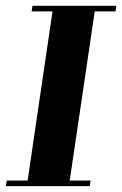

<svg xmlns="http://www.w3.org/2000/svg" viewBox="-20 -635 417 655"><path d="M0 0 2.9 -19H74.2L159.2 -596.2H87.9L90.8 -615.2H377L374 -596.2H303.2L217.8 -19H289.1L286.1 0Z"/></svg>

Font: Hjet
Style: Italic
Weight: 400
Designer: T. Christopher White
Version: Version 1.2